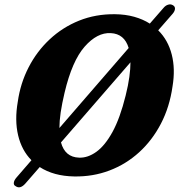

<svg xmlns="http://www.w3.org/2000/svg" viewBox="-20 -776 802 858"><path d="M50 56Q40.5 51.5 41.8 40.5Q43 29.5 53.5 17.5L120.5 -60Q77 -104 61 -171.2Q45 -238.5 59.5 -321.5Q71 -403.5 107.8 -475Q144.5 -546.5 202 -600.2Q259.5 -654 333.5 -683.8Q407.5 -713.5 493.5 -712.5Q540.5 -712 579.8 -701Q619 -690 649.5 -670.5L710.5 -740.5Q720 -752 731.8 -755.2Q743.5 -758.5 753 -752.5Q762.5 -747 762 -736.8Q761.5 -726.5 752 -715L687 -640.5Q731 -597 747.5 -532.2Q764 -467.5 751 -390Q738 -298 699.2 -223.5Q660.5 -149 601.8 -95.5Q543 -42 469 -14Q395 14 311.5 12.5Q220 11 157.5 -29.5L93.5 44Q70 70.5 50 56ZM268.5 -361.5Q257 -313 251.2 -274Q245.5 -235 245.5 -204L555 -561.5Q536 -625 475 -628Q414.5 -631.5 358.2 -567.5Q302 -503.5 268.5 -361.5ZM333.5 -71.5Q372 -70 410.5 -97.5Q449 -125 482.8 -186.5Q516.5 -248 541.5 -349Q553 -395 558 -432Q563 -469 563 -497.5L252.5 -139.5Q270.5 -73.5 333.5 -71.5Z"/></svg>

Font: Fraunces 72pt S100
Style: Bold Italic
Weight: 700
Italic angle: -16°
Version: Version 1.000; ttfautohint (v1.8.3)